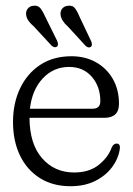

<svg xmlns="http://www.w3.org/2000/svg" viewBox="-20 -634 459 664"><path d="M391.5 -275Q391.5 -226.5 340.5 -226.5H82Q82.5 -136 125.5 -86.8Q168.5 -37.5 236.5 -37.5Q289 -37.5 322 -64.2Q355 -91 366.5 -124.5Q373 -137.5 383 -137.5Q396.5 -137.5 394.5 -120Q390 -86.5 368.2 -56.8Q346.5 -27 309.8 -8.5Q273 10 224 10Q162.5 10 117.8 -18.2Q73 -46.5 49 -96.5Q25 -146.5 25 -212Q25 -277 49.5 -328.5Q74 -380 119.2 -409.8Q164.5 -439.5 227 -439.5Q274.5 -439.5 311.8 -418.8Q349 -398 370.2 -361Q391.5 -324 391.5 -275ZM219 -402.5Q165 -402.5 128 -363Q91 -323.5 83.5 -258H300Q327 -258 327 -284Q327 -334.5 297.5 -368.5Q268 -402.5 219 -402.5ZM138.5 -572 177.5 -493Q183.5 -479.5 177.5 -473Q169.5 -467 158.5 -476L97.5 -542Q86.5 -551.5 79.5 -560.8Q72.5 -570 70.5 -581.5Q68.5 -594.5 75.8 -603.8Q83 -613 95 -614Q111.5 -616.5 120.5 -604.5Q129.5 -592.5 138.5 -572ZM257.5 -571 295 -492Q301 -478 294.5 -472Q286 -466.5 276 -475.5L215 -542Q204 -551.5 197.5 -561.5Q191 -571.5 189.5 -582.5Q188 -595.5 195.2 -604.2Q202.5 -613 215 -614Q231.5 -616.5 240.2 -604.2Q249 -592 257.5 -571Z"/></svg>

Font: Fraunces 144pt SuperSoft Light
Style: Regular
Weight: 300
Version: Version 1.000;[0bf87f6ff]